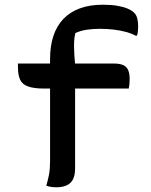

<svg xmlns="http://www.w3.org/2000/svg" viewBox="-20 -786 640 813"><path d="M56 -517H461Q488 -517 502.5 -510Q517 -503 523 -488.5Q529 -474 529 -451Q529 -440 528 -429.5Q527 -419 525 -411H168Q123 -411 98.5 -420Q74 -429 65 -449Q56 -469 56 -502Q56 -506 56 -510Q56 -514 56 -517ZM298 -74Q298 -44 289 -26.5Q280 -9 262 -1Q244 7 219 7Q204 7 193.5 5Q183 3 176 0Q183 -23 187.5 -46.5Q192 -70 192 -103Q192 -157 192 -211Q192 -265 192 -319.5Q192 -374 192 -428.5Q192 -483 192 -536Q192 -591 206 -633.5Q220 -676 248 -705.5Q276 -735 318 -750.5Q360 -766 415 -766Q451 -766 477 -761.5Q503 -757 520.5 -749.5Q538 -742 547 -733Q557 -724 561 -709Q565 -694 565 -675Q565 -666 564 -654.5Q563 -643 560 -635H554Q538 -644 514.5 -650.5Q491 -657 463 -660.5Q435 -664 404 -664Q372 -664 346.5 -660Q321 -656 299 -646Q293 -621 293.5 -587.5Q294 -554 298 -514Q298 -481 298 -437.5Q298 -394 298 -345Q298 -296 298 -246.5Q298 -197 298 -152.5Q298 -108 298 -74Z"/></svg>

Font: Recursive Monospace Casual Medium
Style: Regular
Weight: 500
Version: Version 1.047